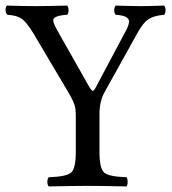

<svg xmlns="http://www.w3.org/2000/svg" viewBox="-20 -667 617 689"><path d="M337 -122Q337 -62 354 -47.5Q371 -33 434 -31Q438 -27 438 -14Q438 -2 434 2Q334 0 295 0Q253 0 155 2Q150 -3 150 -14Q150 -26 155 -31Q218 -33 235 -47.5Q252 -62 252 -122V-249Q252 -276 248 -289Q244 -302 231 -326L100 -547Q75 -588 57.5 -600Q40 -612 6 -614Q0 -620 0 -632Q0 -642 5 -647Q65 -645 107 -645Q149 -645 221 -647Q226 -642 226 -630Q226 -619 221 -614Q171 -611 171 -594Q171 -584 185 -559L301 -354Q309 -341 313 -341Q317 -341 323 -352L434 -561Q443 -579 443 -590Q443 -611 395 -614Q390 -619 390 -630Q390 -642 395 -647Q459 -645 486 -645Q513 -645 569 -647Q574 -642 574 -630Q574 -619 569 -614Q533 -611 513.5 -598.5Q494 -586 474 -550L354 -334Q337 -302 337 -258Z"/></svg>

Font: Pochaevsk Unicode
Style: Normal
Weight: 400
Version: Version 1.1